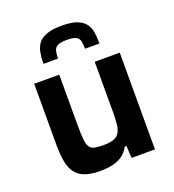

<svg xmlns="http://www.w3.org/2000/svg" viewBox="-135 -839 862 951"><g transform="rotate(-20 296.5 -363.0)"><path d="M232 8Q180 8 148 -5Q116 -18 99.5 -43Q83 -68 77 -105Q71 -142 71 -191V-510H203V-240Q203 -194 206 -167Q209 -140 218 -127Q227 -114 245 -110.5Q263 -107 293 -107Q325 -107 345 -114.5Q365 -122 374.5 -138.5Q384 -155 387 -181.5Q390 -208 390 -246V-510H522V0H399L395 -64H386Q374 -40 352.5 -23.5Q331 -7 301 0.5Q271 8 232 8ZM297 -734Q347 -734 376 -723Q405 -712 420 -692.5Q435 -673 439 -646Q443 -619 443 -587H367Q367 -609 364 -625.5Q361 -642 346.5 -650.5Q332 -659 297 -659Q262 -659 247 -650.5Q232 -642 228.5 -625.5Q225 -609 225 -587H148Q148 -619 153 -646Q158 -673 172.5 -692.5Q187 -712 217 -723Q247 -734 297 -734Z"/></g></svg>

Font: Saira Thin SemiBold
Style: Regular
Weight: 600
Version: Version 1.101